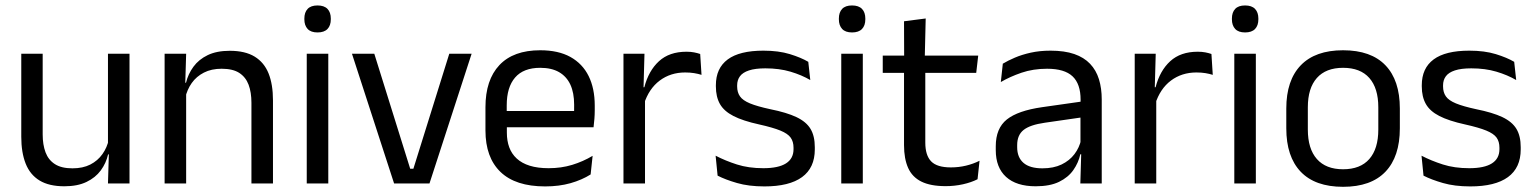

<svg xmlns="http://www.w3.org/2000/svg" viewBox="-20 -690 5772 722"><path d="M140.5 -488V-184.5Q140.5 -146 151.2 -117.2Q162 -88.5 186.5 -72.8Q211 -57 252.5 -57Q291.5 -57 319.5 -71.2Q347.5 -85.5 365.2 -110.5Q383 -135.5 389.5 -167L404 -109.5H386.5Q379 -76.5 359 -49.2Q339 -22 305.2 -5.8Q271.5 10.5 222 10.5Q164.5 10.5 128.8 -11.2Q93 -33 76.5 -74.8Q60 -116.5 60 -175.5V-488ZM467 -488V0H386L389.5 -117L386 -122V-488Z M925.5 0V-303.5Q925.5 -343 914.8 -371.5Q904 -400 879.8 -415.8Q855.5 -431.5 813.5 -431.5Q775 -431.5 746.8 -417Q718.5 -402.5 701 -377.8Q683.5 -353 676.5 -321.5L662 -379H679.5Q687.5 -412 707.5 -439.2Q727.5 -466.5 761.2 -482.8Q795 -499 844 -499Q902 -499 937.8 -477Q973.5 -455 990 -413.8Q1006.5 -372.5 1006.5 -312.5V0ZM599 0V-488H680L676.5 -371L680 -366.5V0Z M1133.5 0V-488H1214.5V0ZM1174 -568Q1149 -568 1136.8 -581.2Q1124.5 -594.5 1124.5 -617.5V-620Q1124.5 -643.5 1136.8 -656.5Q1149 -669.5 1174 -669.5Q1199 -669.5 1211.5 -656.5Q1224 -643.5 1224 -620V-617.5Q1224 -594 1211.5 -581Q1199 -568 1174 -568Z M1534.5 -55.5 1669.5 -488H1753.5L1595 0H1462L1303.5 -488H1387.5L1522.5 -55.5Z M2030 11Q1918.5 11 1862 -43.5Q1805.5 -98 1805.5 -199.5V-286.5Q1805.5 -389.5 1858 -445.2Q1910.5 -501 2011.5 -501Q2079.5 -501 2125 -475.8Q2170.5 -450.5 2193.5 -404Q2216.5 -357.5 2216.5 -293V-275Q2216.5 -259 2215.2 -243Q2214 -227 2212 -211.5H2137.5Q2138.5 -235.5 2138.8 -257Q2139 -278.5 2139 -296.5Q2139 -341 2124.8 -371.8Q2110.5 -402.5 2082.2 -418.8Q2054 -435 2011.5 -435Q1948.5 -435 1917 -398.5Q1885.5 -362 1885.5 -294V-247.5L1886 -237.5V-191Q1886 -160.5 1895 -136Q1904 -111.5 1923.2 -93.8Q1942.5 -76 1972.2 -66.8Q2002 -57.5 2043 -57.5Q2090.5 -57.5 2131.5 -70Q2172.5 -82.5 2208.5 -104L2201 -34Q2168.5 -13.5 2125.5 -1.2Q2082.5 11 2030 11ZM1848 -211.5V-272.5H2195V-211.5Z M2401.5 -298.5 2383 -361 2403 -362Q2419 -424 2458 -459.8Q2497 -495.5 2561.5 -495.5Q2577.5 -495.5 2590.2 -493Q2603 -490.5 2613 -487L2618 -408.5Q2605.5 -412.5 2590.2 -415Q2575 -417.5 2556.5 -417.5Q2501.5 -417.5 2460.8 -387Q2420 -356.5 2401.5 -298.5ZM2324.5 0V-488H2403.5L2399.5 -344L2405.5 -338V0Z M2854.5 11Q2795.5 11 2751.5 -1.8Q2707.5 -14.5 2678.5 -29.5L2671 -104.5Q2707.5 -85.5 2751.2 -71.5Q2795 -57.5 2850.5 -57.5Q2907 -57.5 2935.5 -75.5Q2964 -93.5 2964 -129V-134.5Q2964 -157.5 2953.2 -172.5Q2942.5 -187.5 2914.5 -199Q2886.5 -210.5 2835 -222Q2773.5 -235.5 2738 -253.8Q2702.5 -272 2687.2 -299Q2672 -326 2672 -365V-369.5Q2672 -433.5 2716.5 -466.5Q2761 -499.5 2850.5 -499.5Q2908 -499.5 2950.2 -486.5Q2992.5 -473.5 3019.5 -457.5L3027 -389Q2994.5 -408 2952.5 -420.5Q2910.5 -433 2858 -433Q2820 -433 2796.5 -425.2Q2773 -417.5 2762.5 -403.2Q2752 -389 2752 -369V-365Q2752 -343 2762.5 -327.8Q2773 -312.5 2800.2 -301.2Q2827.5 -290 2876 -279.5Q2938.5 -267 2975.2 -249.5Q3012 -232 3028 -205.2Q3044 -178.5 3044 -136.5V-128Q3044 -59 2996 -24Q2948 11 2854.5 11Z M3143.5 0V-488H3224.5V0ZM3184 -568Q3159 -568 3146.8 -581.2Q3134.5 -594.5 3134.5 -617.5V-620Q3134.5 -643.5 3146.8 -656.5Q3159 -669.5 3184 -669.5Q3209 -669.5 3221.5 -656.5Q3234 -643.5 3234 -620V-617.5Q3234 -594 3221.5 -581Q3209 -568 3184 -568Z M3536 10Q3479.5 10 3445 -7Q3410.5 -24 3395 -58.5Q3379.5 -93 3379.5 -144.5V-452.5H3459.5V-154Q3459.5 -106 3481.5 -83.2Q3503.5 -60.5 3555.5 -60.5Q3585 -60.5 3612.2 -67Q3639.5 -73.5 3663.5 -85.5L3656 -16Q3632.5 -4 3601 3Q3569.5 10 3536 10ZM3299.5 -416V-481H3658.5L3651 -416ZM3380 -473 3379.5 -610 3461 -620.5 3457.5 -473Z M4042.5 0 4046 -118.5 4043 -131V-286.5L4043.5 -315Q4043.5 -374.5 4013.2 -403Q3983 -431.5 3917.5 -431.5Q3865 -431.5 3821.2 -416.5Q3777.5 -401.5 3743.5 -381.5L3751 -450.5Q3770 -462 3796.2 -473.2Q3822.5 -484.5 3856.2 -492Q3890 -499.5 3930.5 -499.5Q3983 -499.5 4019.8 -486.8Q4056.5 -474 4079.2 -450Q4102 -426 4112.5 -392Q4123 -358 4123 -316V0ZM3874.5 10.5Q3802 10.5 3763.2 -24.8Q3724.5 -60 3724.5 -125.5V-140Q3724.5 -207.5 3766.2 -240.8Q3808 -274 3899 -287L4053.5 -309L4058 -250L3909 -228.5Q3853 -220.5 3829 -201.2Q3805 -182 3805 -144.5V-136.5Q3805 -98 3828.8 -77.5Q3852.5 -57 3900 -57Q3942 -57 3972 -71.5Q4002 -86 4020.5 -110.5Q4039 -135 4045.5 -165L4058 -110H4042.5Q4035.5 -78 4016.2 -50.5Q3997 -23 3962.5 -6.2Q3928 10.5 3874.5 10.5Z M4324 -298.5 4305.5 -361 4325.5 -362Q4341.5 -424 4380.5 -459.8Q4419.5 -495.5 4484 -495.5Q4500 -495.5 4512.8 -493Q4525.5 -490.5 4535.5 -487L4540.5 -408.5Q4528 -412.5 4512.8 -415Q4497.5 -417.5 4479 -417.5Q4424 -417.5 4383.2 -387Q4342.5 -356.5 4324 -298.5ZM4247 0V-488H4326L4322 -344L4328 -338V0Z M4621.5 0V-488H4702.5V0ZM4662 -568Q4637 -568 4624.8 -581.2Q4612.5 -594.5 4612.5 -617.5V-620Q4612.5 -643.5 4624.8 -656.5Q4637 -669.5 4662 -669.5Q4687 -669.5 4699.5 -656.5Q4712 -643.5 4712 -620V-617.5Q4712 -594 4699.5 -581Q4687 -568 4662 -568Z M5030.5 12.5Q4925.5 12.5 4871.2 -44.2Q4817 -101 4817 -207.5V-282Q4817 -388 4871.5 -444.5Q4926 -501 5030.5 -501Q5135.5 -501 5189.8 -444.5Q5244 -388 5244 -282V-207.5Q5244 -101 5189.8 -44.2Q5135.5 12.5 5030.5 12.5ZM5030.5 -53.5Q5095.5 -53.5 5129.2 -92Q5163 -130.5 5163 -203V-286.5Q5163 -358.5 5129.2 -396.8Q5095.5 -435 5030.5 -435Q4966 -435 4932 -396.8Q4898 -358.5 4898 -286.5V-203Q4898 -130.5 4932 -92Q4966 -53.5 5030.5 -53.5Z M5509 11Q5450 11 5406 -1.8Q5362 -14.5 5333 -29.5L5325.5 -104.5Q5362 -85.5 5405.8 -71.5Q5449.5 -57.5 5505 -57.5Q5561.5 -57.5 5590 -75.5Q5618.5 -93.5 5618.5 -129V-134.5Q5618.5 -157.5 5607.8 -172.5Q5597 -187.5 5569 -199Q5541 -210.5 5489.5 -222Q5428 -235.5 5392.5 -253.8Q5357 -272 5341.8 -299Q5326.5 -326 5326.5 -365V-369.5Q5326.5 -433.5 5371 -466.5Q5415.5 -499.5 5505 -499.5Q5562.5 -499.5 5604.8 -486.5Q5647 -473.5 5674 -457.5L5681.5 -389Q5649 -408 5607 -420.5Q5565 -433 5512.5 -433Q5474.5 -433 5451 -425.2Q5427.5 -417.5 5417 -403.2Q5406.5 -389 5406.5 -369V-365Q5406.5 -343 5417 -327.8Q5427.5 -312.5 5454.8 -301.2Q5482 -290 5530.5 -279.5Q5593 -267 5629.8 -249.5Q5666.5 -232 5682.5 -205.2Q5698.5 -178.5 5698.5 -136.5V-128Q5698.5 -59 5650.5 -24Q5602.5 11 5509 11Z"/></svg>

Font: Anek Telugu Medium
Style: Regular
Weight: 400
Version: Version 1.003